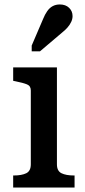

<svg xmlns="http://www.w3.org/2000/svg" viewBox="-20 -840 381 860"><path d="M235 -538V-104Q235 -74 255.5 -64Q276 -54 311 -54H314V0H39V-54H42Q77 -54 97.5 -64Q118 -74 118 -104V-435Q118 -455 101 -462Q84 -469 49 -476L39 -478V-538ZM173 -755Q181 -775 191.5 -790Q202 -805 216 -812.5Q230 -820 248 -820Q274 -820 289.5 -805Q305 -790 305 -768Q305 -755 299 -742Q293 -729 282.5 -717Q272 -705 258 -694L159 -610H122V-636Z"/></svg>

Font: Roboto Serif Medium
Style: Regular
Weight: 500
Designer: Greg Gazdowicz
Foundry: Commercial Type
Version: Version 1.008